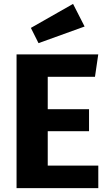

<svg xmlns="http://www.w3.org/2000/svg" viewBox="-20 -975 566 995"><path d="M489.2 -693.2 472.2 -577H227.4V-409H441.4V-295.2H227.4V-116.8H489.4V0H65.8V-693.2ZM358.6 -954.8 418.4 -837.6 179.6 -751.4 140 -830.4Z"/></svg>

Font: Firava
Style: Regular
Weight: 400
Designer: Carrois Corporate & Edenspiekermann AG
Foundry: Greg Finn Gibson
Version: Version 5.000